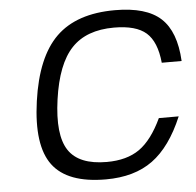

<svg xmlns="http://www.w3.org/2000/svg" viewBox="-52 -773 866 847"><g transform="rotate(-5 380.5 -350.0)"><path d="M639.2 -229H727.1Q671.9 -98.1 590.8 -39.1Q509.8 20 383.3 20Q213.4 20 147.7 -68.1Q82 -156.2 109.4 -350.1Q136.7 -543.9 227.1 -632.1Q317.4 -720.2 487.3 -720.2Q626 -720.2 690.2 -661.1Q754.4 -602.1 761.2 -471.2H673.3Q664.1 -564.9 619.1 -604.5Q574.2 -644 476.6 -644Q354 -644 288.6 -574.7Q223.1 -505.4 201.2 -350.1Q179.2 -194.3 224.9 -125.2Q270.5 -56.2 394 -56.2Q482.9 -56.2 539.1 -95.7Q595.2 -135.3 639.2 -229Z"/></g></svg>

Font: Fivo Sans
Style: Italic
Weight: 400
Designer: Alexander Slobzheninov
Foundry: Alexander Slobzheninov
Version: 1.0